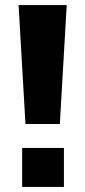

<svg xmlns="http://www.w3.org/2000/svg" viewBox="-20 -734 334 754"><path d="M80 -247H215L242 -714H53ZM67 0H231V-153H67Z"/></svg>

Font: Kathrein 85 Heavy
Style: Regular
Weight: 900
Designer: Lazydogs Typefoundry, based on Open Sans by Ascender Corporation
Foundry: Lazydogs Typefoundry
Version: Version 1.003;PS 001.003;hotconv 1.0.88;makeotf.lib2.5.64775